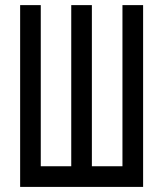

<svg xmlns="http://www.w3.org/2000/svg" viewBox="-20 -734 640 754"><path d="M542 0H59.1V-713.9H140.1V-81.1H259.8V-713.9H340.8V-81.1H460.9V-713.9H542Z"/></svg>

Font: Droid Sans Mono
Style: Regular
Weight: 400
Monospace: yes
Foundry: Ascender Corporation
Version: Version 1.00 build 112